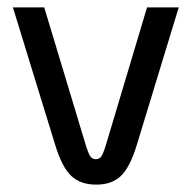

<svg xmlns="http://www.w3.org/2000/svg" viewBox="-20 -490 520 521"><path d="M130 -96 15 -470H100L211 -102Q219 -75 224.5 -66.5Q230 -58 240 -58Q250 -58 255.5 -66.5Q261 -75 269 -102L379 -470H465L351 -96Q333 -37 308.5 -13Q284 11 241 11Q198 11 173 -13Q148 -37 130 -96Z"/></svg>

Font: KoHo Medium
Style: Regular
Weight: 500
Version: Version 1.000; ttfautohint (v1.6)